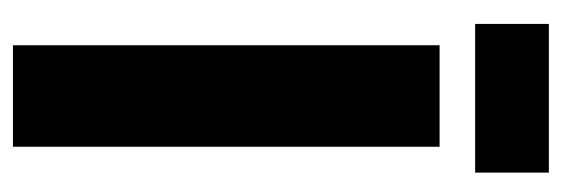

<svg xmlns="http://www.w3.org/2000/svg" viewBox="-306 -563 869 297"><g transform="rotate(90 128.5 -414.5)"><path d="M50 0V-660H207V0ZM17 -715V-829H247V-715Z"/></g></svg>

Font: Bricolage Grotesque Condensed ExtraBold
Style: Regular
Weight: 800
Width: 3
Designer: Mathieu Triay
Foundry: Atelier Triay
Version: Version 1.000;gftools[0.9.30]